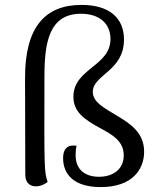

<svg xmlns="http://www.w3.org/2000/svg" viewBox="-20 -750 642 782"><path d="M126 9C149 9 168 -4 174 -9C160 -50 160 -64 161 -438C161 -575 179 -694 310 -694C385 -694 430 -654 430 -591C430 -480 279 -471 279 -356C279 -295 321 -264 392 -226C435 -202 484 -177 484 -117C484 -63 443 -30 383 -30C329 -30 288 -57 288 -118C288 -131 289 -146 292 -156C286 -157 281 -158 273 -157C241 -154 237 -124 237 -106C237 -40 281 12 390 12C521 12 567 -62 567 -132C567 -210 511 -246 456 -279C403 -311 358 -334 358 -376C358 -446 485 -460 485 -589C485 -678 424 -730 312 -730C164 -730 81 -640 82 -430L83 -38C83 -7 101 9 126 9Z"/></svg>

Font: Arima Koshi
Style: Regular
Weight: 400
Designer: Joana Correia and Natanael Gama
Foundry: NDISCOVER
Version: Version 1.019;PS 001.019;hotconv 1.0.88;makeotf.lib2.5.64775